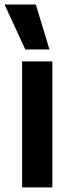

<svg xmlns="http://www.w3.org/2000/svg" viewBox="-69 -809 273 829"><path d="M26.5 0V-544H157.1V0ZM40.1 -595.3 -49.2 -789.3H85.8L144.5 -595.3Z"/></svg>

Font: Georama ExtraCondensed Thin
Style: Regular
Weight: 100
Width: 2
Designer: Jean-Baptiste Levee
Foundry: Production Type
Version: Version 1.001